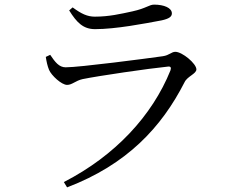

<svg xmlns="http://www.w3.org/2000/svg" viewBox="-20 -764 1040 830"><path d="M178 -518C181 -498 185 -479 192 -462C202 -438 246 -397 270 -397C292 -397 306 -415 337 -422C405 -436 624 -468 705 -476C718 -478 721 -472 717 -460C638 -264 478 -91 256 23L270 46C529 -53 678 -213 778 -409C790 -434 829 -445 829 -464C829 -489 768 -540 738 -540C721 -540 712 -525 684 -521C614 -511 323 -473 264 -473C235 -473 218 -496 197 -527ZM679 -676C711 -683 723 -692 723 -706C723 -730 689 -744 646 -744C625 -744 612 -728 553 -715C502 -704 452 -692 390 -692C358 -692 332 -704 294 -732L279 -719C312 -666 340 -638 391 -638C480 -638 605 -662 679 -676Z"/></svg>

Font: Noto Serif CJK TC
Style: Regular
Weight: 400
Designer: Ryoko NISHIZUKA 西塚涼子 (kana & ideographs); Frank Grießhammer (Latin, Greek & Cyrillic); Wenlong ZHANG 张文龙 (bopomofo); San
Foundry: Adobe
Version: Version 2.001;hotconv 1.1.0;makeotfexe 2.6.0